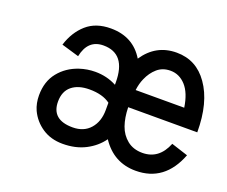

<svg xmlns="http://www.w3.org/2000/svg" viewBox="-95 -677 984 834"><g transform="rotate(20 397.5 -260.0)"><path d="M179.7 -155.3Q179.7 -71.3 277.3 -71.3Q328.6 -71.3 357.9 -104.7Q387.2 -138.2 387.2 -191.4V-225.1Q352.1 -251.5 291 -251.5Q239.3 -251.5 209.5 -227.1Q179.7 -202.6 179.7 -155.3ZM593.8 -448.2Q557.6 -448.2 533 -426.8Q508.3 -405.3 494.1 -372.1Q483.4 -348.1 479.5 -317.4H704.1Q694.3 -382.8 664.6 -415.5Q634.8 -448.2 593.8 -448.2ZM441.4 -448.7Q496.6 -531.2 592.3 -531.2Q683.6 -531.2 737.3 -454.1Q793.9 -374 793.9 -236.3H474.6Q475.6 -188.5 488.3 -152.3Q501 -116.2 529.3 -93.5Q557.6 -70.8 599.6 -70.8Q676.3 -70.8 709 -152.3L786.1 -127.4Q732.4 12.2 598.6 12.2Q497.1 12.2 439 -75.2Q411.1 -36.1 365.7 -12.7Q320.3 10.7 260.7 10.7Q206.1 10.7 166.3 -15.9Q126.5 -42.5 106.4 -85.4Q92.8 -115.7 92.8 -152.8Q92.8 -216.8 127 -259.3Q161.1 -301.8 216.3 -320.3Q251.5 -332 288.6 -332Q342.3 -332 387.2 -308.1V-318.8Q387.2 -451.7 282.7 -451.7Q210.9 -451.7 194.3 -370.1L113.3 -394Q132.8 -456.5 175.8 -494.4Q218.8 -532.2 287.6 -532.2Q391.1 -532.2 441.4 -448.7Z"/></g></svg>

Font: Meera Inimai
Style: Regular
Weight: 400
Version: 2.0.0+20160526